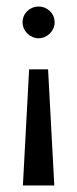

<svg xmlns="http://www.w3.org/2000/svg" viewBox="-20 -596 236 587"><path d="M49 -528C49 -501 72 -479 98 -479C124 -479 147 -501 147 -528C147 -555 125 -576 98 -576C71 -576 49 -555 49 -528ZM50 -29H146L127 -384H69Z"/></svg>

Font: Charger Static
Style: Regular
Weight: 1000
Designer: Jasper
Foundry: KineticPlasma Fonts/Cannot Into Space Fonts
Version: Version 1.1